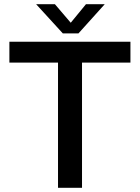

<svg xmlns="http://www.w3.org/2000/svg" viewBox="-20 -900 670 920"><path d="M25 -700V-600H258V0H373V-600H605V-700ZM356 -740 482 -880H392L319 -791L243 -880H153L281 -740Z"/></svg>

Font: Gully Medium
Style: Regular
Weight: 500
Designer: jaikishan Patel
Foundry: MagicType
Version: Version 1.000;Glyphs 3.2 (3242)